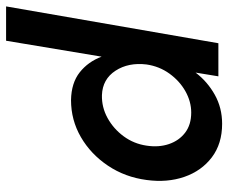

<svg xmlns="http://www.w3.org/2000/svg" viewBox="-82 -434 732 615"><g transform="rotate(90 283.5 -126.0)"><path d="M552 -230Q561 -296 542 -351Q523 -406 479.5 -439Q436 -472 372 -472Q321 -472 279 -448.5Q237 -425 208 -387L220 -460H114L-4 220H106L157 -86Q173 -43 207 -16Q241 11 296 12Q360 12 414.5 -19.5Q469 -51 506 -106Q543 -161 552 -230ZM442 -230Q436 -189 412 -156.5Q388 -124 353.5 -105Q319 -86 280 -87Q229 -89 202 -130.5Q175 -172 182 -230Q188 -271 211.5 -303.5Q235 -336 268 -354.5Q301 -373 336 -373Q375 -373 400.5 -353.5Q426 -334 437 -301.5Q448 -269 442 -230Z"/></g></svg>

Font: Jost* 500 Medium Italic
Style: Italic
Weight: 500
Italic angle: -10°
Version: Version 3.200; ttfautohint (v0.97) -l 8 -r 50 -G 200 -x 14 -